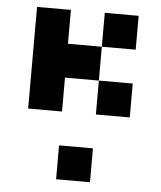

<svg xmlns="http://www.w3.org/2000/svg" viewBox="-50 -728 648 772"><g transform="rotate(5 273.5 -342.0)"><path d="M478.5 -546.9H341.8V-683.6H478.5ZM341.8 0H205.1V-136.7H341.8ZM478.5 -273.4H341.8V-410.2H478.5ZM68.4 -683.6H205.1V-546.9H341.8V-410.2H205.1V-273.4H68.4Z"/></g></svg>

Font: DatCub
Style: Bold
Weight: 700
Designer: GGBot
Version: 1.00